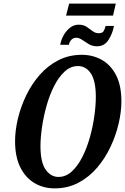

<svg xmlns="http://www.w3.org/2000/svg" viewBox="-20 -1027 689 1058"><path d="M344 -941 361 -1007H618L603 -941ZM515 -772Q489 -772 469 -784Q449 -796 432.5 -807.5Q416 -819 400 -819Q384 -819 373 -807.5Q362 -796 360 -780H312Q316 -806 330 -831.5Q344 -857 365.5 -874Q387 -891 413 -891Q440 -891 457 -879.5Q474 -868 489.5 -856Q505 -844 524 -844Q544 -844 551 -855.5Q558 -867 562 -884H608Q600 -841 577.5 -806.5Q555 -772 515 -772ZM281 11Q219 11 169.5 -18.5Q120 -48 91.5 -106Q63 -164 63 -249Q63 -307 78.5 -372.5Q94 -438 124 -500.5Q154 -563 198.5 -614Q243 -665 301.5 -695Q360 -725 431 -725Q490 -725 539.5 -698Q589 -671 619 -614Q649 -557 649 -468Q649 -412 634 -347Q619 -282 589.5 -219Q560 -156 516 -104Q472 -52 413 -20.5Q354 11 281 11ZM302 -52Q343 -52 376 -82.5Q409 -113 434 -162.5Q459 -212 475.5 -271Q492 -330 500 -388.5Q508 -447 508 -493Q508 -581 481 -622Q454 -663 409 -663Q369 -663 336 -632.5Q303 -602 278 -552.5Q253 -503 236.5 -444Q220 -385 211.5 -326.5Q203 -268 203 -222Q203 -133 231.5 -92.5Q260 -52 302 -52Z"/></svg>

Font: Noto Serif ExtraCondensed
Style: Bold Italic
Weight: 700
Width: 2
Italic angle: -12°
Designer: Monotype Design Team
Foundry: Monotype Imaging Inc.
Version: Version 2.013; ttfautohint (v1.8.4.7-5d5b)